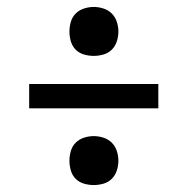

<svg xmlns="http://www.w3.org/2000/svg" viewBox="-20 -617 540 553"><path d="M250 -456Q236 -456 222 -460Q208 -464 198 -474Q188 -484 184 -498Q180 -512 180 -526Q180 -540 184 -554Q188 -568 198 -578Q208 -588 222 -592.5Q236 -597 250 -597Q264 -597 278 -592.5Q292 -588 302 -578Q312 -568 316.5 -554Q321 -540 321 -526Q321 -512 316.5 -498Q312 -484 302 -474Q292 -464 278 -460Q264 -456 250 -456ZM64 -305V-375H436V-305ZM250 -84Q236 -84 222 -88Q208 -92 198 -102Q188 -112 184 -126Q180 -140 180 -154Q180 -168 184 -182Q188 -196 198 -206Q208 -216 222 -220.5Q236 -225 250 -225Q264 -225 278 -220.5Q292 -216 302 -206Q312 -196 316.5 -182Q321 -168 321 -154Q321 -140 316.5 -126Q312 -112 302 -102Q292 -92 278 -88Q264 -84 250 -84Z"/></svg>

Font: Iosevka Term SS14
Style: Regular
Weight: 400
Monospace: yes
Designer: Belleve Invis
Foundry: Belleve Invis
Version: Version 24.1.1; ttfautohint (v1.8.4)